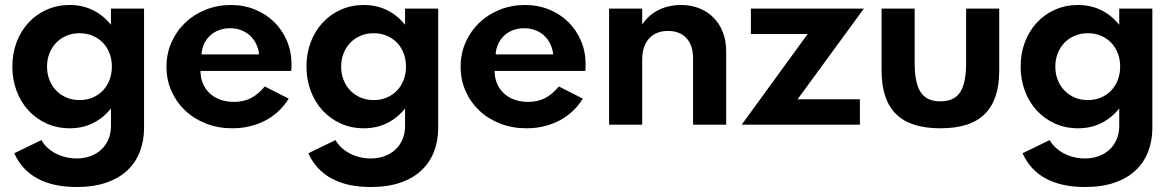

<svg xmlns="http://www.w3.org/2000/svg" viewBox="-20 -500 4705 770"><path d="M29.5 -233.2Q29.5 -285.9 46.6 -330.9Q63.6 -375.9 94.3 -409.1Q125 -442.3 167.3 -461.1Q209.5 -480 260 -480Q310.5 -480 352.3 -459.5Q394.1 -439.1 425 -400.5V-465.5H557.7V12.7Q557.7 64.5 540.9 108.2Q524.1 151.8 490.5 183.4Q456.8 215 406.1 232.5Q355.5 250 287.3 250Q193.2 250 130 215.7Q66.8 181.4 37.3 114.5L145.9 61.8Q155.5 78.6 170.2 92.3Q185 105.9 203.4 115.5Q221.8 125 243.2 130.2Q264.5 135.5 287.3 135.5Q317.7 135.5 343 126.1Q368.2 116.8 386.4 99.8Q404.5 82.7 414.8 58.6Q425 34.5 425 5V-65Q394.1 -26.4 352.3 -5.9Q310.5 14.5 260 14.5Q209.5 14.5 167.3 -4.5Q125 -23.6 94.3 -56.8Q63.6 -90 46.6 -135.5Q29.5 -180.9 29.5 -233.2ZM168.6 -232.7Q168.6 -203.6 178.4 -179.1Q188.2 -154.5 205.7 -136.6Q223.2 -118.6 247 -108.6Q270.9 -98.6 299.1 -98.6Q327.3 -98.6 351.1 -108.6Q375 -118.6 392.3 -136.6Q409.5 -154.5 419.1 -179.1Q428.6 -203.6 428.6 -232.7Q428.6 -262.3 419.1 -286.8Q409.5 -311.4 392.3 -329.1Q375 -346.8 351.1 -356.8Q327.3 -366.8 299.1 -366.8Q270.9 -366.8 247 -356.8Q223.2 -346.8 205.7 -328.9Q188.2 -310.9 178.4 -286.4Q168.6 -261.8 168.6 -232.7Z M911.8 14.5Q855 14.5 806.6 -4.3Q758.2 -23.2 723 -56.4Q687.7 -89.5 667.7 -134.5Q647.7 -179.5 647.7 -231.8Q647.7 -285 667.7 -330.2Q687.7 -375.5 722.7 -408.9Q757.7 -442.3 804.8 -461.1Q851.8 -480 906.4 -480Q958.2 -480 1002.7 -461.8Q1047.3 -443.6 1079.8 -411.6Q1112.3 -379.5 1130.7 -336.1Q1149.1 -292.7 1149.1 -241.8Q1149.1 -235.5 1148.9 -229.3Q1148.6 -223.2 1147.7 -215.5H784.1Q784.1 -187.7 793.9 -164.8Q803.6 -141.8 821.4 -125.5Q839.1 -109.1 863.9 -100.2Q888.6 -91.4 919.1 -91.4Q956.8 -91.4 986.1 -106.4Q1015.5 -121.4 1041.8 -153.2L1137.7 -104.5Q1120.9 -76.8 1097.3 -54.5Q1073.6 -32.3 1044.8 -17Q1015.9 -1.8 982.3 6.4Q948.6 14.5 911.8 14.5ZM1019.1 -281.8Q1016.4 -305.9 1006.6 -325.2Q996.8 -344.5 981.6 -358.2Q966.4 -371.8 946.4 -379.3Q926.4 -386.8 902.7 -386.8Q878.6 -386.8 858.2 -379.1Q837.7 -371.4 822.7 -357.5Q807.7 -343.6 798.6 -324.3Q789.5 -305 788.2 -281.8Z M1209.1 -233.2Q1209.1 -285.9 1226.1 -330.9Q1243.2 -375.9 1273.9 -409.1Q1304.5 -442.3 1346.8 -461.1Q1389.1 -480 1439.5 -480Q1490 -480 1531.8 -459.5Q1573.6 -439.1 1604.5 -400.5V-465.5H1737.3V12.7Q1737.3 64.5 1720.5 108.2Q1703.6 151.8 1670 183.4Q1636.4 215 1585.7 232.5Q1535 250 1466.8 250Q1372.7 250 1309.5 215.7Q1246.4 181.4 1216.8 114.5L1325.5 61.8Q1335 78.6 1349.8 92.3Q1364.5 105.9 1383 115.5Q1401.4 125 1422.7 130.2Q1444.1 135.5 1466.8 135.5Q1497.3 135.5 1522.5 126.1Q1547.7 116.8 1565.9 99.8Q1584.1 82.7 1594.3 58.6Q1604.5 34.5 1604.5 5V-65Q1573.6 -26.4 1531.8 -5.9Q1490 14.5 1439.5 14.5Q1389.1 14.5 1346.8 -4.5Q1304.5 -23.6 1273.9 -56.8Q1243.2 -90 1226.1 -135.5Q1209.1 -180.9 1209.1 -233.2ZM1348.2 -232.7Q1348.2 -203.6 1358 -179.1Q1367.7 -154.5 1385.2 -136.6Q1402.7 -118.6 1426.6 -108.6Q1450.5 -98.6 1478.6 -98.6Q1506.8 -98.6 1530.7 -108.6Q1554.5 -118.6 1571.8 -136.6Q1589.1 -154.5 1598.6 -179.1Q1608.2 -203.6 1608.2 -232.7Q1608.2 -262.3 1598.6 -286.8Q1589.1 -311.4 1571.8 -329.1Q1554.5 -346.8 1530.7 -356.8Q1506.8 -366.8 1478.6 -366.8Q1450.5 -366.8 1426.6 -356.8Q1402.7 -346.8 1385.2 -328.9Q1367.7 -310.9 1358 -286.4Q1348.2 -261.8 1348.2 -232.7Z M2091.4 14.5Q2034.5 14.5 1986.1 -4.3Q1937.7 -23.2 1902.5 -56.4Q1867.3 -89.5 1847.3 -134.5Q1827.3 -179.5 1827.3 -231.8Q1827.3 -285 1847.3 -330.2Q1867.3 -375.5 1902.3 -408.9Q1937.3 -442.3 1984.3 -461.1Q2031.4 -480 2085.9 -480Q2137.7 -480 2182.3 -461.8Q2226.8 -443.6 2259.3 -411.6Q2291.8 -379.5 2310.2 -336.1Q2328.6 -292.7 2328.6 -241.8Q2328.6 -235.5 2328.4 -229.3Q2328.2 -223.2 2327.3 -215.5H1963.6Q1963.6 -187.7 1973.4 -164.8Q1983.2 -141.8 2000.9 -125.5Q2018.6 -109.1 2043.4 -100.2Q2068.2 -91.4 2098.6 -91.4Q2136.4 -91.4 2165.7 -106.4Q2195 -121.4 2221.4 -153.2L2317.3 -104.5Q2300.5 -76.8 2276.8 -54.5Q2253.2 -32.3 2224.3 -17Q2195.5 -1.8 2161.8 6.4Q2128.2 14.5 2091.4 14.5ZM2198.6 -281.8Q2195.9 -305.9 2186.1 -325.2Q2176.4 -344.5 2161.1 -358.2Q2145.9 -371.8 2125.9 -379.3Q2105.9 -386.8 2082.3 -386.8Q2058.2 -386.8 2037.7 -379.1Q2017.3 -371.4 2002.3 -357.5Q1987.3 -343.6 1978.2 -324.3Q1969.1 -305 1967.7 -281.8Z M2422.7 0V-465.5H2555.5V-401.8Q2581.4 -440.5 2621.6 -460.2Q2661.8 -480 2711.4 -480Q2751.4 -480 2784.8 -466.6Q2818.2 -453.2 2842 -428.9Q2865.9 -404.5 2879.1 -370.5Q2892.3 -336.4 2892.3 -294.5V0H2759.5V-266.4Q2759.5 -318.6 2732.7 -347.3Q2705.9 -375.9 2659.1 -375.9Q2610.5 -375.9 2583 -345.5Q2555.5 -315 2555.5 -260V0Z M2954.5 0 3219.1 -363.6H2991.4V-465.5H3444.5L3178.6 -101.8H3428.6V0Z M3751.4 14.5Q3630.5 14.5 3573 -43Q3515.5 -100.5 3515.5 -216.8V-465.5H3648.2V-247.7Q3648.2 -166.8 3672.3 -130.2Q3696.4 -93.6 3751.4 -93.6Q3806.8 -93.6 3830.7 -130.2Q3854.5 -166.8 3854.5 -247.7V-465.5H3987.3V-216.8Q3987.3 -100.5 3929.8 -43Q3872.3 14.5 3751.4 14.5Z M4073.2 -233.2Q4073.2 -285.9 4090.2 -330.9Q4107.3 -375.9 4138 -409.1Q4168.6 -442.3 4210.9 -461.1Q4253.2 -480 4303.6 -480Q4354.1 -480 4395.9 -459.5Q4437.7 -439.1 4468.6 -400.5V-465.5H4601.4V12.7Q4601.4 64.5 4584.5 108.2Q4567.7 151.8 4534.1 183.4Q4500.5 215 4449.8 232.5Q4399.1 250 4330.9 250Q4236.8 250 4173.6 215.7Q4110.5 181.4 4080.9 114.5L4189.5 61.8Q4199.1 78.6 4213.9 92.3Q4228.6 105.9 4247 115.5Q4265.5 125 4286.8 130.2Q4308.2 135.5 4330.9 135.5Q4361.4 135.5 4386.6 126.1Q4411.8 116.8 4430 99.8Q4448.2 82.7 4458.4 58.6Q4468.6 34.5 4468.6 5V-65Q4437.7 -26.4 4395.9 -5.9Q4354.1 14.5 4303.6 14.5Q4253.2 14.5 4210.9 -4.5Q4168.6 -23.6 4138 -56.8Q4107.3 -90 4090.2 -135.5Q4073.2 -180.9 4073.2 -233.2ZM4212.3 -232.7Q4212.3 -203.6 4222 -179.1Q4231.8 -154.5 4249.3 -136.6Q4266.8 -118.6 4290.7 -108.6Q4314.5 -98.6 4342.7 -98.6Q4370.9 -98.6 4394.8 -108.6Q4418.6 -118.6 4435.9 -136.6Q4453.2 -154.5 4462.7 -179.1Q4472.3 -203.6 4472.3 -232.7Q4472.3 -262.3 4462.7 -286.8Q4453.2 -311.4 4435.9 -329.1Q4418.6 -346.8 4394.8 -356.8Q4370.9 -366.8 4342.7 -366.8Q4314.5 -366.8 4290.7 -356.8Q4266.8 -346.8 4249.3 -328.9Q4231.8 -310.9 4222 -286.4Q4212.3 -261.8 4212.3 -232.7Z"/></svg>

Font: Spartan
Style: Bold
Weight: 700
Designer: Matt Bailey, Mirko Velimirovic
Foundry: Matt Bailey
Version: Version 1.005